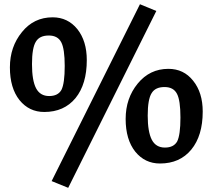

<svg xmlns="http://www.w3.org/2000/svg" viewBox="-20 -778 1015 917"><path d="M231.4 -695.3Q303.7 -695.3 349.6 -638.7Q394.5 -582 394.5 -491.2Q394.5 -376 340.8 -309.6Q286.1 -243.2 191.4 -243.2Q119.1 -243.2 73.2 -299.8Q27.3 -357.4 27.3 -456.1Q27.3 -554.7 85 -625Q141.6 -695.3 231.4 -695.3ZM273.4 -348.6Q289.1 -379.9 289.1 -462.9Q289.1 -544.9 272.5 -576.2Q255.9 -608.4 212.9 -608.4Q168.9 -608.4 151.4 -579.1Q132.8 -549.8 132.8 -471.7Q132.8 -393.6 152.3 -356.4Q171.9 -319.3 214.8 -319.3Q256.8 -319.3 273.4 -348.6ZM784.2 -449.2Q857.4 -449.2 902.3 -392.6Q948.2 -335.9 948.2 -245.1Q948.2 -129.9 893.6 -63.5Q838.9 2.9 744.1 2.9Q671.9 2.9 626 -53.7Q580.1 -111.3 580.1 -210Q580.1 -308.6 637.7 -378.9Q695.3 -449.2 784.2 -449.2ZM826.2 -102.5Q841.8 -133.8 841.8 -216.8Q841.8 -298.8 825.2 -330.1Q808.6 -362.3 765.6 -362.3Q721.7 -362.3 704.1 -333Q685.5 -303.7 685.5 -225.6Q685.5 -148.4 705.1 -110.4Q724.6 -73.2 767.6 -73.2Q809.6 -73.2 826.2 -102.5ZM305.7 119.1Q286.1 111.3 226.6 86.9Q332 -124 648.4 -757.8Q668 -750 726.6 -725.6Q622.1 -514.6 305.7 119.1Z"/></svg>

Font: Acme Polish
Style: Regular
Weight: 400
Designer: Juan Pablo del Peral
Version: Version 1.002